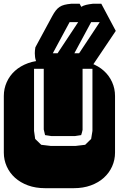

<svg xmlns="http://www.w3.org/2000/svg" viewBox="-22 -985 626 1005"><path d="M364.3 -668.9Q413.6 -668.9 453.6 -654.3Q493.7 -639.6 521.7 -614.3Q549.8 -588.9 564.9 -554.9Q580.1 -521 580.1 -482.9V-186Q580.1 -147.9 564.9 -114Q549.8 -80.1 521.7 -54.7Q493.7 -29.3 453.6 -14.6Q413.6 0 364.3 0H213.9Q164.6 0 124.5 -14.6Q84.5 -29.3 56.4 -54.7Q28.3 -80.1 13.2 -114Q-2 -147.9 -2 -186V-482.9Q-2 -521 13.2 -554.9Q28.3 -588.9 56.4 -614.3Q84.5 -639.6 124.5 -654.3Q164.6 -668.9 213.9 -668.9ZM461.9 -625H410.2V-305.2Q409.2 -298.8 407 -291.5Q404.8 -284.2 402.8 -277.8L371.1 -272.9H246.1L213.9 -277.8L207 -307.1V-625H156.2V-299.8L162.1 -257.8L193.8 -227.1L243.2 -221.2H374L423.8 -227.1L455.1 -257.8L461.9 -299.8ZM183.1 -640.1Q170.9 -652.8 165.5 -668.9Q160.2 -685.1 160.2 -706.1Q160.2 -720.2 163.1 -737.3L251 -899.9Q260.7 -918 269.8 -929.7Q278.8 -941.4 289.8 -948.7Q300.8 -956.1 315.2 -959.7Q329.6 -963.4 350.1 -965.3H395L403.3 -949.2Q414.6 -956.1 428.7 -959.5Q442.9 -962.9 463.4 -965.3H508.3L584 -823.2L460.9 -640.1ZM387.2 -869.1H342.3L254.4 -706.1H279.3ZM500 -869.1H455.1L367.2 -706.1H392.1Z"/></svg>

Font: Monofett
Style: Regular
Weight: 400
Designer: vernon adams
Foundry: vernon adams
Version: Version 1.000